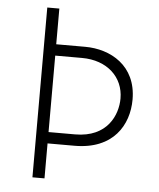

<svg xmlns="http://www.w3.org/2000/svg" viewBox="-51 -748 657 793"><g transform="rotate(5 277.0 -352.0)"><path d="M283 -556H163V-704H113V0H163V-145H275C435 -145 497 -250 497 -356C497 -497 388 -556 283 -556ZM273 -192H163V-509H274C379 -509 447 -444 447 -356C447 -288 407 -192 273 -192Z"/></g></svg>

Font: Sulaf Light
Style: Regular
Weight: 300
Designer: Bandar Raffah (Arabic) and Santiago Orozco (Latin)
Foundry: Caramella and Typemade
Version: Version 1.005;PS 001.005;hotconv 1.0.88;makeotf.lib2.5.64775